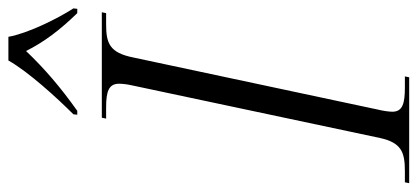

<svg xmlns="http://www.w3.org/2000/svg" viewBox="-300 -688 971 446"><g transform="rotate(-90 185.0 -465.5)"><path d="M142 -780 141 -771H150C205 -810 248 -847 289 -890C310 -848 338 -811 377 -771H387L388 -780C364 -817 330 -886 322 -931H267C241 -885 181 -819 142 -780ZM-18 0H228L230 -10H204C168 -10 148 -15 148 -39C148 -47 150 -61 153 -73L274 -641C285 -696 307 -704 351 -704H377L379 -714H134L132 -704H158C195 -704 213 -698 213 -674C213 -667 212 -656 209 -643L87 -68C76 -18 54 -10 10 -10H-16Z"/></g></svg>

Font: Noto Serif Display SemiCondensed Light
Style: Italic
Weight: 300
Width: 4
Italic angle: -12°
Designer: Monotype Design Team
Foundry: Monotype Imaging Inc.
Version: Version 2.009